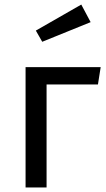

<svg xmlns="http://www.w3.org/2000/svg" viewBox="-20 -821 466 841"><path d="M92 0V-527H421L409 -451H184V0ZM377 -724 165 -638 137 -687 336 -801Z"/></svg>

Font: FiraGO
Style: Regular
Weight: 400
Designer: bBox Type
Foundry: bBox Type GmbH
Version: Version 1.001;April 20, 2020;FontCreator 12.0.0.2555 64-bit